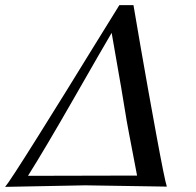

<svg xmlns="http://www.w3.org/2000/svg" viewBox="-63 -726 763 748"><path d="M587 1Q360 -3 269 -4L-42 2H-43Q-27 -16 84 -193Q195 -370 298 -538L402 -706H457Q457 -704 485.5 -539.5Q514 -375 546.5 -198.5Q579 -22 587 1ZM471 -42Q449 -157 439 -209.5Q429 -262 426 -283Q423 -304 409 -385.5Q395 -467 372 -598Q344 -551 227.5 -347.5Q111 -144 46 -41Z"/></svg>

Font: GFS Artemisia
Style: Italic
Weight: 400
Italic angle: -12°
Designer: Takis Katsoulidis and George D. Matthiopoulos
Foundry: George Matthiopoulos and Takis Katsoulidis
Version: Version 1.0